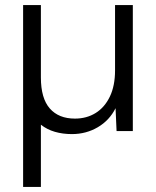

<svg xmlns="http://www.w3.org/2000/svg" viewBox="-20 -516 614 756"><path d="M71 220V-496H141V-211Q141 -129 176 -89Q211 -49 275 -49Q321 -49 356.5 -71Q392 -93 412.5 -135.5Q433 -178 433 -239V-496H503V0H439L435 -90Q411 -42 365 -15Q319 12 263 12Q227 12 196 3Q165 -6 141 -25V220Z"/></svg>

Font: DM Sans 16pt Light
Style: Regular
Weight: 300
Version: Version 4.004;gftools[0.9.30]